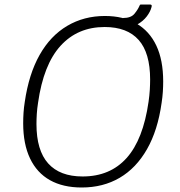

<svg xmlns="http://www.w3.org/2000/svg" viewBox="-20 -823 799 853"><path d="M343 10Q260 10 202 -22.5Q144 -55 113.5 -119Q83 -183 83 -275Q83 -298 84.5 -321.5Q86 -345 90 -370Q108 -494 156 -579Q204 -664 278.5 -708Q353 -752 446 -752Q528 -752 586 -718.5Q644 -685 674.5 -620.5Q705 -556 705 -461Q705 -439 703.5 -415.5Q702 -392 698 -366Q681 -244 633 -160Q585 -76 511.5 -33Q438 10 343 10ZM347 -39Q469 -39 542.5 -121Q616 -203 640 -371Q644 -399 645.5 -423.5Q647 -448 647 -470Q647 -588 596 -645.5Q545 -703 445 -703Q325 -703 249 -619.5Q173 -536 149 -366Q145 -341 143.5 -317Q142 -293 142 -272Q142 -155 194 -97Q246 -39 347 -39ZM646 -803Q652 -803 653.5 -800Q655 -797 653 -791Q648 -771 632 -750Q616 -729 589.5 -714Q563 -699 523 -699L527 -743Q562 -743 577.5 -762Q593 -781 600 -798Q602 -803 605 -803Q608 -803 611 -803Z"/></svg>

Font: Libre Franklin ExtraLight
Style: Italic
Weight: 250
Italic angle: -8°
Designer: Pablo Impallari, Rodrigo Fuenzalida, Nhung Nguyen
Foundry: Impallari Type
Version: Version 3.000